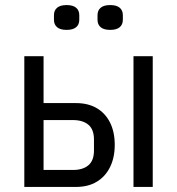

<svg xmlns="http://www.w3.org/2000/svg" viewBox="-20 -738 699 758"><path d="M76 0V-516H152V-331H280Q328 -331 362 -311Q396 -291 414.5 -254Q433 -217 433 -166Q433 -116 414.5 -78.5Q396 -41 362 -20.5Q328 0 280 0ZM152 -67H268Q307 -67 329 -85.5Q351 -104 351 -144V-187Q351 -227 329 -245.5Q307 -264 268 -264H152ZM507 0V-516H583V0ZM243 -620Q218 -620 205.5 -630.5Q193 -641 193 -660V-678Q193 -697 205.5 -707.5Q218 -718 243 -718Q268 -718 280.5 -707.5Q293 -697 293 -678V-660Q293 -641 280.5 -630.5Q268 -620 243 -620ZM415 -620Q390 -620 377.5 -630.5Q365 -641 365 -660V-678Q365 -697 377.5 -707.5Q390 -718 415 -718Q440 -718 452.5 -707.5Q465 -697 465 -678V-660Q465 -641 452.5 -630.5Q440 -620 415 -620Z"/></svg>

Font: IBM Plex Sans Condensed
Style: Regular
Weight: 400
Width: 3
Designer: Mike Abbink, Paul van der Laan, Pieter van Rosmalen
Foundry: Bold Monday
Version: Version 3.201